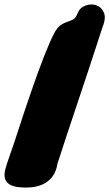

<svg xmlns="http://www.w3.org/2000/svg" viewBox="-39 -798 492 865"><path d="M423 -676Q388 -567 358.5 -479Q329 -391 304.5 -317Q280 -243 259 -180.5Q238 -118 220 -61Q210 5 155 32Q123 47 79 47Q35 47 13 37.5Q-9 28 -15.5 10Q-22 -8 -15.5 -33.5Q-9 -59 7 -103.5Q23 -148 47.5 -224Q72 -300 99 -378Q166 -573 205 -648Q220 -676 235 -685.5Q250 -695 264 -699.5Q278 -704 290 -710Q302 -716 311.5 -740Q321 -764 346.5 -773Q372 -782 394.5 -774.5Q417 -767 428.5 -742.5Q440 -718 423 -676Z"/></svg>

Font: Knewave
Style: Regular
Weight: 400
Designer: Tyler Finck
Foundry: Tyler Finck
Version: Version 1.001